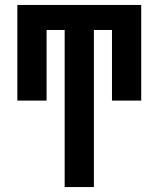

<svg xmlns="http://www.w3.org/2000/svg" viewBox="-20 -755 640 775"><path d="M241 0V-634H168V-349H50V-735H550V-349H432V-634H359V0Z"/></svg>

Font: R Plex Mono
Style: Bold
Weight: 700
Monospace: yes
Designer: Belleve Invis
Foundry: Belleve Invis
Version: Version 31.8.0